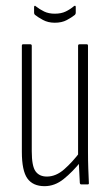

<svg xmlns="http://www.w3.org/2000/svg" viewBox="-20 -633 377 659"><path d="M133 6Q93 6 74 -20.5Q55 -47 55 -112V-476Q55 -481 59 -481H84Q89 -481 89 -476V-114Q89 -63 102 -45Q115 -27 141 -27Q172 -27 200.5 -52Q229 -77 256 -113L258 -79Q229 -43 198.5 -18.5Q168 6 133 6ZM259 0Q255 0 254 -5Q253 -28 251.5 -54.5Q250 -81 250 -95L248 -99V-476Q248 -481 253 -481H278Q282 -481 282 -476V-114Q282 -82 283 -55Q284 -28 285 -6Q286 0 281 0ZM168 -555Q145 -555 127.5 -564.5Q110 -574 100 -582Q97 -585 97 -589V-609Q97 -612 99 -613Q101 -614 102 -612Q116 -601 131.5 -593.5Q147 -586 168 -586Q190 -586 205.5 -593.5Q221 -601 234 -612Q237 -614 238.5 -613Q240 -612 240 -609V-589Q240 -585 237 -582Q226 -573 209 -564Q192 -555 168 -555Z"/></svg>

Font: Sofia Sans Extra Condensed ExtraLight
Style: Regular
Weight: 250
Designer: Botio Nikoltchev, Ani Petrova
Foundry: lettersoup
Version: Version 4.101